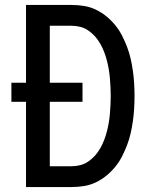

<svg xmlns="http://www.w3.org/2000/svg" viewBox="-20 -755 640 775"><path d="M85 0V-344H26V-421H85V-735H269Q294 -735 319 -731Q344 -727 367 -716Q390 -705 409.5 -689Q429 -673 445 -653.5Q461 -634 472.5 -611.5Q484 -589 493 -565.5Q502 -542 507.5 -517.5Q513 -493 516.5 -468Q520 -443 521.5 -418Q523 -393 523 -368Q523 -342 521.5 -317Q520 -292 516.5 -267Q513 -242 507.5 -217.5Q502 -193 493 -169.5Q484 -146 472.5 -123.5Q461 -101 445 -81.5Q429 -62 409.5 -46Q390 -30 367 -19Q344 -8 319 -4Q294 0 269 0ZM181 -84H269Q287 -84 304.5 -88.5Q322 -93 337 -103.5Q352 -114 364 -127.5Q376 -141 385 -157Q394 -173 400.5 -190Q407 -207 411.5 -224.5Q416 -242 419 -259.5Q422 -277 423.5 -295Q425 -313 426 -331Q427 -349 427 -368Q427 -386 426 -404Q425 -422 423.5 -440Q422 -458 419 -475.5Q416 -493 411.5 -510.5Q407 -528 400.5 -545Q394 -562 385 -578Q376 -594 364 -607.5Q352 -621 337 -631.5Q322 -642 304.5 -646.5Q287 -651 269 -651H181V-421H313V-344H181Z"/></svg>

Font: Zed Mono Medium Extended
Style: Regular
Weight: 500
Width: 7
Monospace: yes
Designer: Belleve Invis
Foundry: Belleve Invis
Version: Version 1.0.0; ttfautohint (v1.8.4)